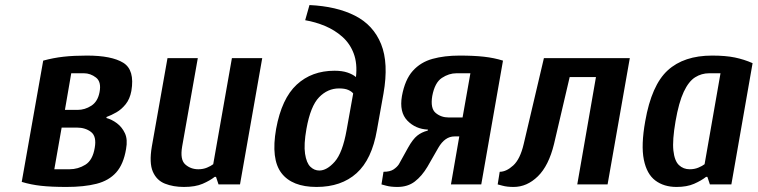

<svg xmlns="http://www.w3.org/2000/svg" viewBox="-20 -730 2999 760"><path d="M243 10Q183 10 142.5 5.5Q102 1 66 -10L151 -490Q191 -501 231.5 -505.5Q272 -510 324 -510Q422 -510 468 -481.5Q514 -453 500 -370Q494 -338 477.5 -317.5Q461 -297 441 -285.5Q421 -274 402 -267L401 -263Q423 -257 443 -242Q463 -227 474.5 -202.5Q486 -178 479 -140Q469 -80 440 -47.5Q411 -15 362 -2.5Q313 10 243 10ZM237 -295H287Q316 -295 341.5 -311.5Q367 -328 374 -365Q382 -406 360 -423Q338 -440 312 -440H262ZM195 -60H255Q289 -60 318 -78Q347 -96 355 -145Q363 -190 340.5 -207.5Q318 -225 284 -225H224Z M708 10Q666 10 633 -3Q600 -16 585 -50.5Q570 -85 581 -150L643 -500H763L701 -150Q692 -98 713.5 -79Q735 -60 765 -60Q784 -60 799.5 -66.5Q815 -73 824 -80L898 -500H1018L930 0H845L835 -30H830Q811 -15 782 -2.5Q753 10 708 10Z M1233 10Q1136 10 1094 -45Q1052 -100 1073 -220Q1095 -340 1154.5 -395Q1214 -450 1304 -450Q1334 -450 1355 -443Q1376 -436 1389 -425Q1395 -479 1380 -518.5Q1365 -558 1335 -584.5Q1305 -611 1267 -627Q1229 -643 1188 -650L1205 -710Q1312 -705 1385 -668Q1458 -631 1488.5 -555.5Q1519 -480 1498 -360L1472 -215Q1452 -99 1391.5 -44.5Q1331 10 1233 10ZM1244 -55Q1274 -55 1305 -90Q1336 -125 1352 -215L1378 -360Q1372 -368 1358.5 -374Q1345 -380 1322 -380Q1277 -380 1243 -345Q1209 -310 1193 -220Q1182 -158 1187.5 -121.5Q1193 -85 1208.5 -70Q1224 -55 1244 -55Z M1553 10Q1527 10 1508.5 5Q1490 0 1490 0L1498 -50Q1524 -50 1538 -59.5Q1552 -69 1559 -80L1595 -145Q1614 -179 1631.5 -193Q1649 -207 1673 -213L1674 -217Q1625 -219 1592.5 -252.5Q1560 -286 1571 -350Q1583 -415 1614 -449.5Q1645 -484 1692 -497Q1739 -510 1799 -510Q1855 -510 1895.5 -505.5Q1936 -501 1971 -490L1885 0H1765L1798 -190H1779Q1741 -190 1715 -145L1672 -70Q1650 -33 1622 -11.5Q1594 10 1553 10ZM1756 -265H1811L1842 -440H1787Q1757 -440 1729 -421.5Q1701 -403 1691 -350Q1683 -301 1704.5 -283Q1726 -265 1756 -265Z M2013 10Q1987 10 1969 5Q1951 0 1950 0L1958 -50Q1984 -50 2011.5 -75Q2039 -100 2053 -160L2133 -500H2473L2385 0H2265L2339 -425H2235L2173 -160Q2152 -74 2109 -32Q2066 10 2013 10Z M2658 10Q2608 10 2574 -15.5Q2540 -41 2528.5 -98Q2517 -155 2534 -250Q2559 -393 2623 -451.5Q2687 -510 2799 -510Q2852 -510 2888.5 -502.5Q2925 -495 2959 -480L2875 0H2790L2780 -30H2775Q2756 -15 2727.5 -2.5Q2699 10 2658 10ZM2710 -60Q2729 -60 2744.5 -66.5Q2760 -73 2769 -80L2832 -440H2787Q2757 -440 2731.5 -424Q2706 -408 2686.5 -366.5Q2667 -325 2654 -250Q2641 -175 2645.5 -134Q2650 -93 2667.5 -76.5Q2685 -60 2710 -60Z"/></svg>

Font: Cuprum
Style: Bold Italic
Weight: 700
Italic angle: -10°
Designer: Jovanny Lemonad
Foundry: Jovanny Lemonad
Version: Version 3.000